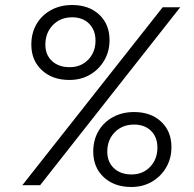

<svg xmlns="http://www.w3.org/2000/svg" viewBox="-20 -739 772 766"><path d="M257 -420Q189 -420 147 -459Q105 -498 105 -561Q105 -607 125.5 -642.5Q146 -678 183 -698.5Q220 -719 268 -719Q335 -719 376 -680.5Q417 -642 417 -579Q417 -534 396 -498Q375 -462 339 -441Q303 -420 257 -420ZM69 0 629 -710H699L140 0ZM258 -471Q303 -471 332 -501Q361 -531 361 -577Q361 -619 335.5 -644.5Q310 -670 268 -670Q221 -670 191 -639Q161 -608 161 -561Q161 -520 187.5 -495.5Q214 -471 258 -471ZM504 7Q436 7 394 -32Q352 -71 352 -134Q352 -180 372.5 -215.5Q393 -251 430 -271.5Q467 -292 515 -292Q582 -292 623 -253.5Q664 -215 664 -152Q664 -107 643 -71Q622 -35 586 -14Q550 7 504 7ZM505 -43Q550 -43 579 -73.5Q608 -104 608 -150Q608 -192 582.5 -217Q557 -242 515 -242Q468 -242 438 -211.5Q408 -181 408 -134Q408 -93 434.5 -68Q461 -43 505 -43Z"/></svg>

Font: Livvic
Style: Italic
Weight: 400
Italic angle: -10°
Designer: Jacques Le Bailly, Baron von Fonthausen
Version: Version 1.001; ttfautohint (v1.8.2)